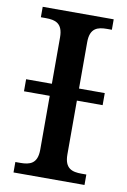

<svg xmlns="http://www.w3.org/2000/svg" viewBox="-82 -764 541 815"><g transform="rotate(10 188.0 -357.0)"><path d="M35 0H341V-45H320C280 -45 247 -54 247 -115V-347H358V-399H247V-599C247 -660 280 -669 320 -669H341V-714H35V-669H56C97 -669 130 -660 130 -599V-399H19V-347H130V-115C130 -54 97 -45 56 -45H35Z"/></g></svg>

Font: Noto Serif Medium
Style: Regular
Weight: 500
Designer: Monotype Design Team
Foundry: Monotype Imaging Inc.
Version: Version 2.013